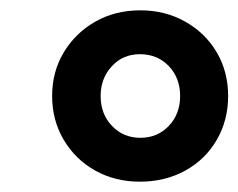

<svg xmlns="http://www.w3.org/2000/svg" viewBox="-20 -735 462 372"><path d="M251 -383Q203 -383 164.5 -404.5Q126 -426 103.5 -464Q81 -502 81 -549Q81 -596 103.5 -633.5Q126 -671 164.5 -693Q203 -715 252 -715Q300 -715 339 -693Q378 -671 400 -633.5Q422 -596 422 -549Q422 -502 400 -464Q378 -426 339 -404.5Q300 -383 251 -383ZM252 -468Q285 -468 307 -491Q329 -514 329 -549Q329 -584 307 -607Q285 -630 251 -630Q218 -630 196.5 -606.5Q175 -583 175 -549Q175 -514 197 -491Q219 -468 252 -468Z"/></svg>

Font: Nunito Sans 10pt SemiExpanded ExtraBold
Style: Italic
Weight: 800
Width: 6
Italic angle: -9°
Designer: Vernon Adams
Foundry: Vernon Adams
Version: Version 3.101;gftools[0.9.27]